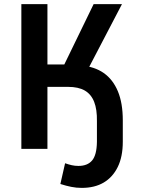

<svg xmlns="http://www.w3.org/2000/svg" viewBox="-20 -725 685 935"><path d="M378 190Q352 190 327 185Q302 180 274 171L297 70Q314 76 329.5 79.5Q345 83 362 83Q406 83 428.5 56.5Q451 30 452 -34V-135Q453 -192 438.5 -229Q424 -266 393 -284Q362 -302 311 -302H211V0H84V-705H211V-411H312L281 -386L436 -705H574L396 -364L374 -406Q440 -401 485 -369.5Q530 -338 554 -280.5Q578 -223 578 -139V-35Q578 38 553.5 88Q529 138 485 164Q441 190 378 190Z"/></svg>

Font: Nunito Sans 7pt Condensed
Style: Bold
Weight: 700
Width: 3
Designer: Vernon Adams
Foundry: Vernon Adams
Version: Version 3.101;gftools[0.9.27]